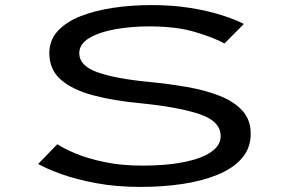

<svg xmlns="http://www.w3.org/2000/svg" viewBox="-20 -726 1140 757"><path d="M535 11Q438.5 11 359.5 -3.8Q280.5 -18.5 222.2 -39.5Q164 -60.5 130.5 -79.5L206 -157.5Q232 -140 279.5 -120.2Q327 -100.5 393.5 -86.8Q460 -73 542 -73Q634 -73 703.2 -86.5Q772.5 -100 811.2 -126Q850 -152 850 -189.5Q850 -248 766.8 -276Q683.5 -304 533 -319Q427 -329 346.2 -350.5Q265.5 -372 220 -411.8Q174.5 -451.5 174.5 -516.5Q174.5 -567.5 207.5 -603.5Q240.5 -639.5 297.2 -662Q354 -684.5 426.2 -695.2Q498.5 -706 577 -706Q659.5 -706 729.8 -694.8Q800 -683.5 854 -666.2Q908 -649 941.5 -631.5L865 -554.5Q826 -576.5 751.2 -599.2Q676.5 -622 568 -622Q497.5 -622 434.5 -610.8Q371.5 -599.5 332 -576Q292.5 -552.5 292.5 -516Q292.5 -466.5 364.5 -441Q436.5 -415.5 567.5 -403Q645.5 -395.5 717.2 -383Q789 -370.5 845.8 -348.2Q902.5 -326 935.5 -289.8Q968.5 -253.5 968.5 -199Q968.5 -142.5 934 -102.5Q899.5 -62.5 839 -37.5Q778.5 -12.5 700.2 -0.8Q622 11 535 11Z"/></svg>

Font: Trispace Expanded
Style: Regular
Weight: 400
Width: 7
Designer: Tyler Finck
Foundry: Etcetera Type Company
Version: Version 1.210; ttfautohint (v1.8.3)